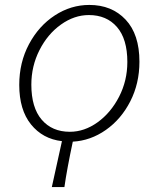

<svg xmlns="http://www.w3.org/2000/svg" viewBox="-20 -561 634 778"><path d="M496 -310Q496 -403 454 -451.5Q412 -500 340 -500Q281 -500 227 -461.5Q173 -423 140 -358Q107 -293 107 -218Q107 -125 149 -76Q191 -27 263 -27Q322 -27 375.5 -65.5Q429 -104 462.5 -169Q496 -234 496 -310ZM231 11Q153 2 105.5 -57Q58 -116 58 -217Q58 -308 97.5 -382Q137 -456 202 -498.5Q267 -541 342 -541Q433 -541 489 -481.5Q545 -422 545 -311Q545 -223 508 -150.5Q471 -78 409 -34.5Q347 9 275 13Q251 126 241 197H190Z"/></svg>

Font: Nebula Sans Light
Style: Regular
Weight: 300
Italic angle: -9°
Designer: Paul D. Hunt for Adobe (as Source Sans)
Foundry: Nebula Entertainment & Broadcasting LLC
Version: Version 1.010